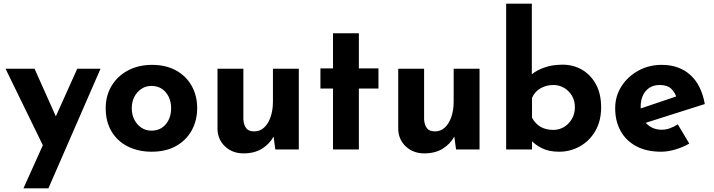

<svg xmlns="http://www.w3.org/2000/svg" viewBox="-20 -809 3864 1039"><path d="M107 210 398 -437H524L242 210ZM224 2 10 -437H167L332 -68Z M552 -224Q552 -291 583.5 -344Q615 -397 672 -427.5Q729 -458 803 -458Q878 -458 933 -427.5Q988 -397 1017.5 -344Q1047 -291 1047 -224Q1047 -157 1017.5 -103.5Q988 -50 933 -19Q878 12 801 12Q729 12 672.5 -16Q616 -44 584 -97Q552 -150 552 -224ZM693 -223Q693 -189 707 -161.5Q721 -134 745 -118Q769 -102 799 -102Q848 -102 877 -136.5Q906 -171 906 -223Q906 -275 877 -309.5Q848 -344 799 -344Q769 -344 745 -328Q721 -312 707 -285Q693 -258 693 -223Z M1298 21Q1239 21 1199 -15.5Q1159 -52 1157 -110V-437H1297V-162Q1299 -133 1312 -115.5Q1325 -98 1356 -98Q1387 -98 1409.5 -119Q1432 -140 1444.5 -176.5Q1457 -213 1457 -259V-437H1597V0H1470L1459 -80L1461 -71Q1439 -30 1398 -4.5Q1357 21 1298 21Z M1782 -629H1922V-439H2028V-330H1922V0H1782V-330H1714V-439H1782Z M2276 21Q2217 21 2177 -15.5Q2137 -52 2135 -110V-437H2275V-162Q2277 -133 2290 -115.5Q2303 -98 2334 -98Q2365 -98 2387.5 -119Q2410 -140 2422.5 -176.5Q2435 -213 2435 -259V-437H2575V0H2448L2437 -80L2439 -71Q2417 -30 2376 -4.5Q2335 21 2276 21Z M3006 12Q2951 12 2913.5 -6.5Q2876 -25 2848 -55L2859 -85V0H2719V-789H2858V-362V-407Q2884 -429 2927 -444Q2970 -459 3025 -459Q3082 -459 3129 -432Q3176 -405 3204.5 -353.5Q3233 -302 3233 -228Q3233 -154 3201.5 -100Q3170 -46 3118 -17Q3066 12 3006 12ZM2975 -106Q3006 -106 3032.5 -122Q3059 -138 3075 -166Q3091 -194 3091 -229Q3091 -264 3075 -291Q3059 -318 3032.5 -333.5Q3006 -349 2975 -349Q2934 -349 2903 -330Q2872 -311 2859 -279V-172Q2877 -139 2905.5 -122.5Q2934 -106 2975 -106Z M3558 12Q3478 12 3422.5 -18Q3367 -48 3338 -101Q3309 -154 3309 -223Q3309 -289 3343 -342Q3377 -395 3434 -426.5Q3491 -458 3561 -458Q3655 -458 3715.5 -403.5Q3776 -349 3794 -246L3454 -138L3423 -214L3669 -297L3640 -284Q3632 -310 3611.5 -329.5Q3591 -349 3550 -349Q3503 -349 3475 -317Q3447 -285 3447 -231Q3447 -170 3480 -138.5Q3513 -107 3561 -107Q3584 -107 3605.5 -115Q3627 -123 3648 -136L3710 -32Q3675 -12 3634.5 0Q3594 12 3558 12Z"/></svg>

Font: Reem Kufi
Style: Regular
Weight: 400
Designer: Khaled Hosny
Version: Version 1.6